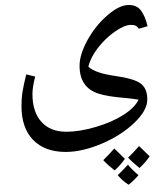

<svg xmlns="http://www.w3.org/2000/svg" viewBox="-20 -495 658 786"><path d="M547.4 -86.9Q522 -91.3 494.6 -93.8Q419.4 -99.6 381.8 -112.1Q344.2 -124.5 325 -152.8Q305.7 -181.2 305.7 -225.6Q305.7 -271.5 337.9 -330.3Q370.1 -389.2 419.2 -431.9Q468.3 -474.6 506.8 -474.6Q540.5 -474.6 557.6 -451.4Q574.7 -428.2 584 -387.7L548.3 -377.4Q541 -387.2 534.7 -390.1Q528.3 -393.1 516.1 -393.1Q489.7 -393.1 450.2 -365.5Q410.6 -337.9 380.4 -298.3Q350.1 -258.8 341.8 -221.7Q370.6 -195.3 451.7 -184.1Q528.3 -173.3 555.7 -153.3Q583 -133.3 583 -87.9Q583 -42 527.8 9.8Q472.7 61.5 394 94.2Q315.4 127 249 127Q163.6 127 115.7 77.9Q67.9 28.8 67.9 -61Q67.9 -89.8 71.5 -115.5Q75.2 -141.1 87.4 -190.4L124 -181.6Q112.8 -137.7 112.8 -110.4Q112.8 -37.1 149.4 3.7Q186 44.4 251.5 44.4Q304.7 44.4 370.8 25.1Q437 5.9 484.1 -23.9Q531.2 -53.7 547.4 -86.9ZM205.1 -375.5ZM33.2 127.4ZM491.2 155.3Q474.1 180.2 449.2 202.6Q417 176.8 402.8 160.6Q424.8 139.6 447.8 112.8ZM592.8 145Q575.7 169.4 551.3 192.9Q521.5 168.9 504.4 150.4Q521.5 134.3 549.3 103ZM546.9 222.2Q523.4 249 506.3 261.2Q481 245.1 461.9 222.2Q480 205.1 503.9 179.2Q517.1 196.3 546.9 222.2ZM500.5 103ZM506.3 271ZM500.5 88.4Z"/></svg>

Font: Noto Naskh Arabic UI
Style: Regular
Weight: 400
Designer: Monotype Design team
Foundry: Monotype Imaging Inc.
Version: Version 1.05